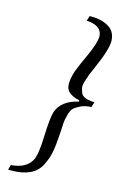

<svg xmlns="http://www.w3.org/2000/svg" viewBox="-125 -747 590 929"><g transform="rotate(15 170.0 -282.0)"><path d="M15 128 22 103Q105 97 128 39Q139 9 142 -69Q145 -169 156 -200Q178 -260 261 -279V-285Q224 -293 206.5 -310Q189 -327 191.5 -357.5Q194 -388 204.5 -417Q215 -446 238 -495Q276 -576 275 -611Q272 -662 196 -667L204 -692H214Q264 -692 299.5 -671Q335 -650 337 -603Q338 -561 292 -457Q280 -430 275.5 -419Q271 -408 263.5 -384Q256 -360 258 -348.5Q260 -337 265.5 -323Q271 -309 288.5 -302.5Q306 -296 334 -295L326 -269Q295 -268 273.5 -257.5Q252 -247 241 -237Q230 -227 223 -199.5Q216 -172 215.5 -161Q215 -150 213 -114Q212 -104 212 -99Q209 -46 202 -10.5Q195 25 177 59.5Q159 94 122.5 111Q86 128 31 128Z"/></g></svg>

Font: Lingua Franca
Style: Italic
Weight: 400
Italic angle: -13°
Version: Version 1.19